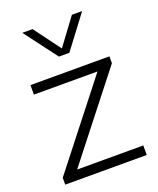

<svg xmlns="http://www.w3.org/2000/svg" viewBox="-148 -897 810 986"><g transform="rotate(-20 256.5 -404.0)"><path d="M35.5 0V-37.5L390 -489.5H42.5V-541.5H474V-504L119.5 -52H481V0ZM230 -629 95 -808H151L258.5 -663L366 -808H422L287 -629Z"/></g></svg>

Font: Encode Sans Expanded Light
Style: Regular
Weight: 300
Width: 7
Designer: Multiple Designers
Foundry: Impallari Type
Version: Version 3.000; ttfautohint (v1.8.3) -l 8 -r 50 -G 200 -x 14 